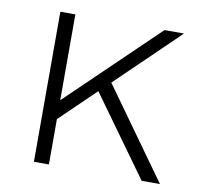

<svg xmlns="http://www.w3.org/2000/svg" viewBox="-63 -565 652 630"><g transform="rotate(10 263.5 -250.0)"><path d="M139 -500V-214L436 -500H501L294 -300L509 0H448L257 -265L139 -151V0H89V-500Z"/></g></svg>

Font: Work Sans Light
Style: Regular
Weight: 300
Designer: Wei Huang
Foundry: Wei Huang
Version: Version 2.012; ttfautohint (v1.8.3)